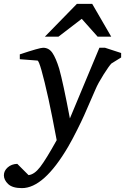

<svg xmlns="http://www.w3.org/2000/svg" viewBox="-100 -740 644 989"><path d="M524 -444 474 -413Q462 -401 433.5 -356Q405 -311 392 -280Q390 -276 368 -225Q346 -174 333.5 -146Q321 -118 297 -70Q273 -22 251 16Q126 229 13 229Q-36 229 -58 208Q-80 187 -80 163Q-80 140 -60.5 122.5Q-41 105 -11 104L47 162Q77 159 107 120Q137 81 192 -18Q167 -151 150 -229Q106 -427 93 -428L2 -435V-460Q104 -494 122 -494Q152 -494 170 -467.5Q188 -441 205 -386Q225 -315 260 -130L412 -494H441L524 -467ZM473 -551H403L321 -643L201 -551H131L296 -720H375Z"/></svg>

Font: Veleka
Style: Italic
Weight: 400
Italic angle: -12°
Designer: Stefan Peev, Context Ltd, 2016; SIL International, 1997-2014.
Foundry: Stefan Peev, Context Ltd, 2016
Version: Version 1.000